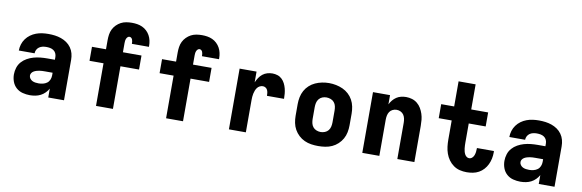

<svg xmlns="http://www.w3.org/2000/svg" viewBox="-52 -1177 4904 1619"><g transform="rotate(10 2400.0 -367.5)"><path d="M232 8H231Q200 8 169 0Q138 -8 114.5 -29Q91 -50 80 -80Q69 -110 69 -142Q69 -171 78 -199.5Q87 -228 106.5 -250Q126 -272 152 -286.5Q178 -301 206 -309Q234 -317 263.5 -320Q293 -323 322 -323H388V-346Q388 -363 381 -378Q374 -393 360.5 -402Q347 -411 331 -414Q315 -417 298 -417Q282 -417 266.5 -413.5Q251 -410 238 -401Q225 -392 217.5 -377.5Q210 -363 210 -347H75Q75 -374 83 -400Q91 -426 107 -448Q123 -470 145 -486Q167 -502 192.5 -511.5Q218 -521 244.5 -524.5Q271 -528 298 -528Q326 -528 353 -524.5Q380 -521 406 -512Q432 -503 454.5 -487.5Q477 -472 493 -449.5Q509 -427 516 -400.5Q523 -374 523 -346V0H388V-76Q377 -56 360 -39Q343 -22 322.5 -11.5Q302 -1 278.5 3.5Q255 8 232 8ZM287 -103Q305 -103 324 -107.5Q343 -112 358 -123Q373 -134 380.5 -152Q388 -170 388 -189V-212H322Q310 -212 298 -211.5Q286 -211 274 -209Q262 -207 250.5 -203.5Q239 -200 228.5 -194Q218 -188 211 -178Q204 -168 204 -156Q204 -142 212.5 -130.5Q221 -119 233 -113Q245 -107 259 -105Q273 -103 287 -103Z M797 0V-365H677V-485H797V-563Q797 -587 800.5 -611Q804 -635 814.5 -656.5Q825 -678 842.5 -695.5Q860 -713 881 -724Q902 -735 926 -739Q950 -743 974 -743Q997 -743 1019.5 -739.5Q1042 -736 1063 -726.5Q1084 -717 1101 -701Q1118 -685 1129 -665Q1140 -645 1145 -622.5Q1150 -600 1150 -578Q1150 -575 1150 -573Q1150 -571 1150 -568H1004Q1004 -569 1004 -570Q1004 -571 1004 -571Q1004 -580 1003 -588Q1002 -596 999 -604Q996 -612 989.5 -617.5Q983 -623 974 -623Q965 -623 958 -616Q951 -609 947.5 -600Q944 -591 943 -581.5Q942 -572 942 -563V-485H1101V-365H942V0Z M1397 0V-365H1277V-485H1397V-563Q1397 -587 1400.5 -611Q1404 -635 1414.5 -656.5Q1425 -678 1442.5 -695.5Q1460 -713 1481 -724Q1502 -735 1526 -739Q1550 -743 1574 -743Q1597 -743 1619.5 -739.5Q1642 -736 1663 -726.5Q1684 -717 1701 -701Q1718 -685 1729 -665Q1740 -645 1745 -622.5Q1750 -600 1750 -578Q1750 -575 1750 -573Q1750 -571 1750 -568H1604Q1604 -569 1604 -570Q1604 -571 1604 -571Q1604 -580 1603 -588Q1602 -596 1599 -604Q1596 -612 1589.5 -617.5Q1583 -623 1574 -623Q1565 -623 1558 -616Q1551 -609 1547.5 -600Q1544 -591 1543 -581.5Q1542 -572 1542 -563V-485H1701V-365H1542V0Z M1935 0V-520H2080V-428Q2089 -449 2101.5 -468Q2114 -487 2131.5 -501Q2149 -515 2171 -521.5Q2193 -528 2215 -528Q2238 -528 2259.5 -521Q2281 -514 2297 -498.5Q2313 -483 2323 -463Q2333 -443 2338.5 -421.5Q2344 -400 2346 -378Q2348 -356 2348 -334H2202Q2202 -346 2200.5 -358.5Q2199 -371 2194 -382.5Q2189 -394 2178 -401Q2167 -408 2155 -408Q2141 -408 2128 -401.5Q2115 -395 2106.5 -383.5Q2098 -372 2093 -359Q2088 -346 2085 -332Q2082 -318 2081 -304Q2080 -290 2080 -276V0Z M2700 8Q2670 8 2640 3.5Q2610 -1 2582.5 -13.5Q2555 -26 2532.5 -47Q2510 -68 2495.5 -94Q2481 -120 2475 -150Q2469 -180 2469 -210V-310Q2469 -340 2475 -370Q2481 -400 2495.5 -426.5Q2510 -453 2532.5 -473.5Q2555 -494 2582.5 -506.5Q2610 -519 2640 -525Q2670 -531 2700 -531Q2730 -531 2760 -525Q2790 -519 2817.5 -506.5Q2845 -494 2867.5 -473.5Q2890 -453 2904.5 -426.5Q2919 -400 2925 -370Q2931 -340 2931 -310V-210Q2931 -180 2925 -150Q2919 -120 2904.5 -94Q2890 -68 2867.5 -47Q2845 -26 2817.5 -13.5Q2790 -1 2760 3.5Q2730 8 2700 8ZM2700 -112Q2718 -112 2736 -119Q2754 -126 2765.5 -140.5Q2777 -155 2781 -173.5Q2785 -192 2785 -210V-310Q2785 -329 2781 -347.5Q2777 -366 2765 -380.5Q2753 -395 2735 -401.5Q2717 -408 2699 -408Q2680 -408 2663 -401Q2646 -394 2634.5 -379.5Q2623 -365 2619 -346.5Q2615 -328 2615 -310V-210Q2615 -192 2619 -173.5Q2623 -155 2634.5 -140.5Q2646 -126 2664 -119Q2682 -112 2700 -112Z M3077 0V-520H3223V-441Q3232 -460 3246 -477Q3260 -494 3278 -506Q3296 -518 3317.5 -523Q3339 -528 3360 -528Q3386 -528 3411 -520.5Q3436 -513 3456 -496.5Q3476 -480 3489 -458Q3502 -436 3510 -411.5Q3518 -387 3520.5 -361.5Q3523 -336 3523 -310V0H3377V-310Q3377 -328 3373.5 -345.5Q3370 -363 3360.5 -377.5Q3351 -392 3334.5 -400Q3318 -408 3300 -408Q3282 -408 3265.5 -400Q3249 -392 3239.5 -377.5Q3230 -363 3226.5 -345.5Q3223 -328 3223 -310V0Z M3971 8Q3941 8 3912 1Q3883 -6 3858.5 -23.5Q3834 -41 3816.5 -65.5Q3799 -90 3789 -118.5Q3779 -147 3775.5 -176.5Q3772 -206 3772 -236V-400H3661V-520H3772V-735H3918V-520H4063V-400H3918V-236Q3918 -224 3918.5 -211.5Q3919 -199 3920.5 -186.5Q3922 -174 3925 -162Q3928 -150 3933.5 -139Q3939 -128 3949 -120Q3959 -112 3971 -112Q3986 -112 3997 -122Q4008 -132 4013 -145.5Q4018 -159 4020 -173.5Q4022 -188 4022 -203Q4022 -204 4022 -205Q4022 -206 4022 -208H4167Q4168 -205 4168 -202Q4168 -199 4168 -196Q4168 -169 4162.5 -142.5Q4157 -116 4145.5 -92Q4134 -68 4116 -48Q4098 -28 4074.5 -15Q4051 -2 4024.5 3Q3998 8 3971 8Z M4432 8H4431Q4400 8 4369 0Q4338 -8 4314.5 -29Q4291 -50 4280 -80Q4269 -110 4269 -142Q4269 -171 4278 -199.5Q4287 -228 4306.5 -250Q4326 -272 4352 -286.5Q4378 -301 4406 -309Q4434 -317 4463.5 -320Q4493 -323 4522 -323H4588V-346Q4588 -363 4581 -378Q4574 -393 4560.5 -402Q4547 -411 4531 -414Q4515 -417 4498 -417Q4482 -417 4466.5 -413.5Q4451 -410 4438 -401Q4425 -392 4417.5 -377.5Q4410 -363 4410 -347H4275Q4275 -374 4283 -400Q4291 -426 4307 -448Q4323 -470 4345 -486Q4367 -502 4392.5 -511.5Q4418 -521 4444.5 -524.5Q4471 -528 4498 -528Q4526 -528 4553 -524.5Q4580 -521 4606 -512Q4632 -503 4654.5 -487.5Q4677 -472 4693 -449.5Q4709 -427 4716 -400.5Q4723 -374 4723 -346V0H4588V-76Q4577 -56 4560 -39Q4543 -22 4522.5 -11.5Q4502 -1 4478.5 3.5Q4455 8 4432 8ZM4487 -103Q4505 -103 4524 -107.5Q4543 -112 4558 -123Q4573 -134 4580.5 -152Q4588 -170 4588 -189V-212H4522Q4510 -212 4498 -211.5Q4486 -211 4474 -209Q4462 -207 4450.5 -203.5Q4439 -200 4428.5 -194Q4418 -188 4411 -178Q4404 -168 4404 -156Q4404 -142 4412.5 -130.5Q4421 -119 4433 -113Q4445 -107 4459 -105Q4473 -103 4487 -103Z"/></g></svg>

Font: Iosevka Custom Heavy Extended
Style: Regular
Weight: 900
Width: 7
Monospace: yes
Designer: Belleve Invis
Foundry: Belleve Invis
Version: Version 11.2.4; ttfautohint (v1.8.4)